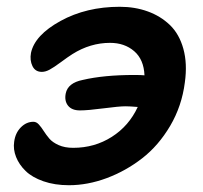

<svg xmlns="http://www.w3.org/2000/svg" viewBox="-20 -524 603 569"><path d="M184.1 24.9Q142.1 24.9 108.6 13.2Q75.2 1.5 55.9 -17.3Q36.6 -36.1 27.6 -58.8Q18.6 -81.5 22 -104Q25.4 -129.9 41.7 -146.5Q58.1 -163.1 79.1 -163.1Q87.9 -163.1 95.2 -155Q102.5 -147 109.6 -135.7Q116.7 -124.5 126.2 -113.3Q135.7 -102.1 153.8 -94Q171.9 -85.9 196.8 -85.9Q260.3 -85.9 311.3 -118.4Q362.3 -150.9 388.2 -207Q363.8 -209 352.1 -209Q333 -209 286.6 -202.9Q240.2 -196.8 216.8 -196.8Q192.9 -196.8 181.6 -210.9Q170.4 -225.1 174.8 -247.1Q181.2 -278.3 225.1 -287.1Q287.6 -301.8 377.9 -301.8Q398.4 -301.8 408.2 -300.8Q406.2 -347.7 377.7 -372.3Q349.1 -397 306.2 -397Q247.6 -397 194.8 -363.8Q181.6 -355.5 160.2 -339.6Q138.7 -323.7 126.7 -317.4Q114.7 -311 104 -311Q84.5 -311 76.2 -328.1Q67.9 -345.2 71.8 -367.2Q83 -419.9 159.4 -461.9Q235.8 -503.9 335 -503.9Q379.9 -503.9 417.7 -490.2Q455.6 -476.6 483.4 -450Q511.2 -423.3 523.4 -379.4Q535.6 -335.4 527.8 -279.8Q519 -210 484.4 -151.1Q449.7 -92.3 401.1 -54.7Q352.5 -17.1 296.1 3.9Q239.7 24.9 184.1 24.9Z"/></svg>

Font: Shantell Sans Bouncy
Style: Italic
Weight: 600
Italic angle: -11.31°
Designer: Stephen Nixon, Anya Danilova, Shantell Martin
Foundry: Arrow Type
Version: Version 1.006;[9816181b4]